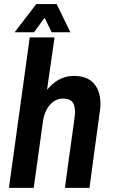

<svg xmlns="http://www.w3.org/2000/svg" viewBox="-20 -903 541 923"><path d="M242.2 -723.1 206.1 -471.2Q217.8 -485.4 231.2 -497.6Q244.6 -509.8 260.5 -518.8Q276.4 -527.8 295.2 -533Q314 -538.1 335.9 -538.1Q398.9 -538.1 430.9 -502Q462.9 -465.8 462.9 -402.8Q462.9 -396 462.4 -389.4Q461.9 -382.8 460.2 -369.1Q458.5 -355.5 455.1 -330.8Q451.7 -306.2 445.8 -263.7Q439.9 -221.2 431.2 -157Q422.4 -92.8 410.2 0H292Q303.7 -86.4 312 -146.5Q320.3 -206.5 325.9 -246.1Q331.5 -285.6 334.5 -308.1Q337.4 -330.6 338.9 -342Q340.3 -353.5 340.6 -357.2Q340.8 -360.8 340.8 -362.8Q340.8 -397.9 327.4 -413.6Q314 -429.2 283.2 -429.2Q265.6 -429.2 249.8 -421.9Q233.9 -414.6 220.9 -400.1Q208 -385.7 198.7 -364.5Q189.5 -343.3 186 -315.9L142.1 0H22.9L123 -723.1ZM252.4 -883.3 318.4 -748H228.5L194.3 -817.4L143.6 -748H50.3L154.3 -883.3Z"/></svg>

Font: Archivo Narrow
Style: Bold Italic
Weight: 700
Italic angle: -8°
Designer: Hector Gatti
Foundry: Hector Gatti
Version: 1.002; ttfautohint (v0.8)